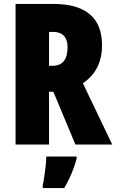

<svg xmlns="http://www.w3.org/2000/svg" viewBox="-20 -734 590 975"><path d="M250 -714Q333 -714 388 -690.5Q443 -667 470.5 -620.5Q498 -574 498 -503Q498 -462 487.5 -426.5Q477 -391 455.5 -362.5Q434 -334 401 -311L550 0H363L251 -268H229V0H59V-714ZM248 -572H229V-400H247Q285 -400 304 -423.5Q323 -447 323 -494Q323 -520 314.5 -537.5Q306 -555 289.5 -563.5Q273 -572 248 -572ZM369 72Q362 98 352.5 123.5Q343 149 331.5 173.5Q320 198 306 221H197V207Q201 190 205 163Q209 136 212 108.5Q215 81 215 61H369Z"/></svg>

Font: Noto Sans Khmer ExtraCondensed Black
Style: Regular
Weight: 900
Width: 2
Designer: Danh Hong and the Monotype Design Team
Foundry: Monotype Imaging Inc.
Version: Version 2.004